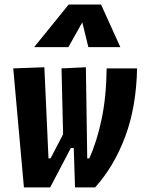

<svg xmlns="http://www.w3.org/2000/svg" viewBox="-20 -815 626 835"><path d="M306.2 0 300.8 -171.4H288.1L198.2 0H84L37.6 -517.6L172.9 -522.5L190.9 -126H199.7L254.4 -231L247.6 -517.6L353.5 -522.5L359.4 -126H368.2Q401.4 -199.2 421.9 -296.6Q442.4 -394 443.8 -517.6H576.2Q572.8 -350.6 524.7 -221.4Q476.6 -92.3 393.6 0ZM419.4 -795.4 503.4 -609.9H364.3L337.9 -717.8L277.3 -609.9H128.4L278.8 -795.4Z"/></svg>

Font: Cascadia Mono
Style: Bold Italic
Weight: 700
Italic angle: -10°
Monospace: yes
Designer: Aaron Bell
Foundry: Saja Typeworks
Version: Version 2404.023; ttfautohint (v1.8.4)